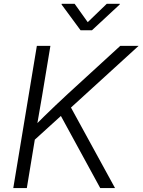

<svg xmlns="http://www.w3.org/2000/svg" viewBox="-20 -962 729 982"><path d="M134.3 -226.1 140.6 -301.8Q172.9 -334.5 203.4 -364.5Q233.9 -394.5 264.9 -423.8Q295.9 -453.1 328.1 -482.9L595.2 -727.5H689L327.6 -397.9L321.8 -396.5ZM47.9 0 168.5 -727.5H237.8L195.8 -474.6L167.5 -310.5L162.6 -275.4L117.2 0ZM492.7 0 284.7 -381.3 331.1 -433.6 568.4 0ZM361.8 -942.4 428.7 -848.6 525.9 -942.4H592.8L592.3 -939L450.2 -807.1H392.1L294.9 -939L295.4 -942.4Z"/></svg>

Font: Inter 17pt Light
Style: Italic
Weight: 300
Italic angle: -9.3988°
Version: Version 4.001;git-66647c0bb